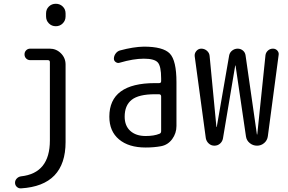

<svg xmlns="http://www.w3.org/2000/svg" viewBox="-20 -780 1540 1028"><path d="M92.8 228.5Q80.1 229.5 70.3 220.7Q60.5 211.9 60.5 198.2Q60.5 185.5 69.8 175.8Q79.1 166 92.8 164.1Q247.1 147.5 247.1 -28.3V-447.3Q247.1 -458 236.3 -458H141.6Q128.9 -458 120.1 -466.8Q111.3 -475.6 111.3 -488.8Q111.3 -502 120.1 -510.7Q128.9 -519.5 141.6 -519.5H246.1Q281.2 -519.5 306.2 -494.6Q331.1 -469.7 331.1 -434.6V-19.5Q331.1 213.9 92.8 228.5ZM226.6 -708Q226.6 -730.5 241.7 -745.1Q256.8 -759.8 278.8 -759.8Q300.8 -759.8 315.9 -745.1Q331.1 -730.5 331.1 -708V-692.4Q331.1 -669.9 315.9 -654.8Q300.8 -639.6 278.8 -639.6Q256.8 -639.6 241.7 -654.8Q226.6 -669.9 226.6 -692.4Z M809.6 -275.4Q722.7 -275.4 685.1 -245.6Q647.5 -215.8 647.5 -155.3Q647.5 -106.4 677.7 -79.1Q708 -51.8 759.8 -51.8Q804.7 -51.8 833 -63.5Q842.8 -66.4 842.8 -78.1V-263.7Q842.8 -274.4 832 -275.4ZM759.8 9.8Q668.9 9.8 617.2 -33.7Q565.4 -77.1 565.4 -155.3Q565.4 -335 809.6 -335H832Q842.8 -335 842.8 -345.7V-360.4Q842.8 -425.8 824.7 -445.8Q806.6 -465.8 750 -465.8Q694.3 -465.8 621.1 -444.3Q610.4 -440.4 600.1 -447.3Q589.8 -454.1 589.8 -465.8Q589.8 -480.5 599.1 -493.2Q608.4 -505.9 622.1 -509.8Q694.3 -529.3 750 -530.3Q853.5 -530.3 889.2 -493.2Q924.8 -456.1 924.8 -339.8V-105.5Q924.8 -66.4 901.9 -35.2Q878.9 -3.9 841.8 2.9Q803.7 9.8 759.8 9.8Z M1082 -40 1022.5 -478.5Q1020.5 -494.1 1031.2 -506.8Q1042 -519.5 1057.6 -519.5Q1075.2 -519.5 1088.4 -507.8Q1101.6 -496.1 1102.5 -478.5L1138.7 -100.6Q1138.7 -99.6 1139.6 -99.6Q1140.6 -99.6 1140.6 -100.6L1207 -483.4Q1210 -499 1223.1 -509.3Q1236.3 -519.5 1252.4 -519.5Q1268.6 -519.5 1280.8 -509.3Q1293 -499 1294.9 -482.4L1355.5 -60.5Q1355.5 -59.6 1356.4 -59.6Q1357.4 -59.6 1357.4 -60.5L1401.4 -484.4Q1403.3 -499 1414.6 -509.3Q1425.8 -519.5 1441.4 -519.5Q1456.1 -519.5 1465.3 -508.8Q1474.6 -498 1471.7 -484.4L1414.1 -50.8Q1411.1 -28.3 1394.5 -14.2Q1377.9 0 1356.4 0Q1334 0 1316.9 -14.2Q1299.8 -28.3 1296.9 -49.8L1241.2 -428.7Q1241.2 -429.7 1240.2 -429.7Q1239.3 -429.7 1239.3 -428.7L1173.8 -39.1Q1170.9 -22.5 1158.2 -11.2Q1145.5 0 1127.9 0Q1110.4 0 1097.7 -11.7Q1085 -23.4 1082 -40Z"/></svg>

Font: Rounded-X Mgen+ 1mn regular
Style: Regular
Weight: 400
Designer: [Source Han Sans]
Ryoko NISHIZUKA  (kana & ideographs); Paul D. Hunt (Latin, Greek & Cyrillic); Wenlong ZHANG  (bopomofo
Version: Version 1.059.20150602